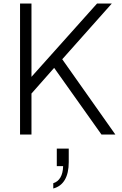

<svg xmlns="http://www.w3.org/2000/svg" viewBox="-20 -765 693 1092"><path d="M94 -745H159V-328L532 -745H616L334 -428L636 0H557L288 -379L159 -233V0H94ZM339 180H303V80H371V157Q371 220 348.5 258Q326 296 283 307V277Q309 269 323.5 244.5Q338 220 339 180Z"/></svg>

Font: Eudoxus Sans Light
Style: Regular
Weight: 300
Designer: Stijn de Vries
Foundry: tokotype
Version: Version 2.005